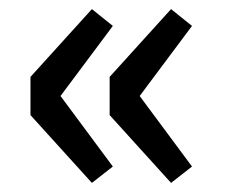

<svg xmlns="http://www.w3.org/2000/svg" viewBox="-20 -463 495 422"><path d="M182 -61 47 -210V-294L182 -443L228 -406L113 -252L228 -97ZM356 -61 221 -210V-294L356 -443L402 -406L287 -252L402 -97Z"/></svg>

Font: Source Sans 3 SemiBold
Style: Regular
Weight: 600
Designer: Paul D. Hunt
Foundry: Adobe
Version: Version 3.046;hotconv 1.0.118;makeotfexe 2.5.65603